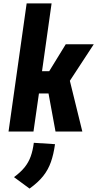

<svg xmlns="http://www.w3.org/2000/svg" viewBox="-20 -770 569 1124"><path d="M30 0 136 -750H282L226 -353H268L365 -511H529L389 -297L462 0H305L264 -223H208L176 0ZM153 334 62 267Q101 238 124 209.5Q147 181 159.5 146.5Q172 112 178 66L302 74Q294 133 278 178.5Q262 224 232.5 261Q203 298 153 334Z"/></svg>

Font: Finlandica
Style: Italic
Weight: 400
Italic angle: -8°
Designer: Niklas Ekholm, Juho Hiilivirta, Jaakko Suomalainen
Foundry: Helsinki Type Studio
Version: Version 1.064